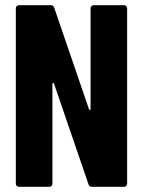

<svg xmlns="http://www.w3.org/2000/svg" viewBox="-20 -720 550 740"><path d="M41 -12V-688Q41 -693 44.5 -696.5Q48 -700 53 -700H176Q186 -700 189 -690L323 -299Q324 -296 326.5 -296.5Q329 -297 329 -300V-688Q329 -693 332.5 -696.5Q336 -700 341 -700H458Q463 -700 466.5 -696.5Q470 -693 470 -688V-12Q470 -7 466.5 -3.5Q463 0 458 0H334Q324 0 321 -10L188 -398Q187 -401 184.5 -400.5Q182 -400 182 -397V-12Q182 -7 178.5 -3.5Q175 0 170 0H53Q48 0 44.5 -3.5Q41 -7 41 -12Z"/></svg>

Font: Barlow Condensed
Style: Bold
Weight: 700
Width: 3
Designer: Jeremy Tribby
Foundry: Tribby Type
Version: Version 1.500